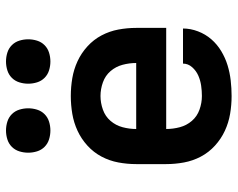

<svg xmlns="http://www.w3.org/2000/svg" viewBox="-96 -688 792 640"><g transform="rotate(-90 300.0 -368.0)"><path d="M300 8Q270 8 240.5 3Q211 -2 184 -14.5Q157 -27 134.5 -47.5Q112 -68 98 -94.5Q84 -121 78.5 -150.5Q73 -180 73 -210V-310Q73 -340 78.5 -369.5Q84 -399 98 -425.5Q112 -452 134.5 -472.5Q157 -493 184 -505.5Q211 -518 240.5 -523Q270 -528 300 -528Q330 -528 359.5 -523Q389 -518 416 -505.5Q443 -493 465.5 -472.5Q488 -452 502 -425.5Q516 -399 521.5 -369.5Q527 -340 527 -310V-210H190Q190 -187 196 -164.5Q202 -142 217 -124.5Q232 -107 254.5 -99Q277 -91 300 -91Q317 -91 334.5 -93.5Q352 -96 368 -103Q384 -110 396 -123.5Q408 -137 408 -154H525Q525 -129 515.5 -104Q506 -79 489 -59.5Q472 -40 449.5 -26.5Q427 -13 402.5 -5.5Q378 2 352 5Q326 8 300 8ZM190 -310H410Q410 -333 404 -355.5Q398 -378 383 -395.5Q368 -413 345.5 -421Q323 -429 300 -429Q277 -429 254.5 -421Q232 -413 217 -395.5Q202 -378 196 -355.5Q190 -333 190 -310ZM415 -596Q400 -596 385.5 -600.5Q371 -605 360.5 -615.5Q350 -626 345.5 -640.5Q341 -655 341 -670Q341 -685 345.5 -699.5Q350 -714 360.5 -724.5Q371 -735 385.5 -739.5Q400 -744 415 -744Q430 -744 444.5 -739.5Q459 -735 469.5 -724.5Q480 -714 484.5 -699.5Q489 -685 489 -670Q489 -655 484.5 -640.5Q480 -626 469.5 -615.5Q459 -605 444.5 -600.5Q430 -596 415 -596ZM185 -596Q170 -596 155.5 -600.5Q141 -605 130.5 -615.5Q120 -626 115.5 -640.5Q111 -655 111 -670Q111 -685 115.5 -699.5Q120 -714 130.5 -724.5Q141 -735 155.5 -739.5Q170 -744 185 -744Q200 -744 214.5 -739.5Q229 -735 239.5 -724.5Q250 -714 254.5 -699.5Q259 -685 259 -670Q259 -655 254.5 -640.5Q250 -626 239.5 -615.5Q229 -605 214.5 -600.5Q200 -596 185 -596Z"/></g></svg>

Font: Iosevka Extended
Style: Bold
Weight: 700
Width: 7
Monospace: yes
Designer: Belleve Invis
Foundry: Belleve Invis
Version: Version 32.5.0; ttfautohint (v1.8.4)